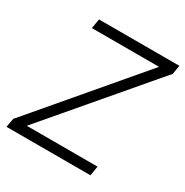

<svg xmlns="http://www.w3.org/2000/svg" viewBox="-156 -795 887 921"><g transform="rotate(30 288.0 -334.0)"><path d="M4 0 13 -49 494 -615H122L131 -668H576L568 -619L86 -53H478L469 0Z"/></g></svg>

Font: Celebes Light
Style: Italic
Weight: 300
Italic angle: -10°
Designer: Anugrah Pasau
Foundry: Lafontype
Version: Version 1.000; ttfautohint (v1.8.4)